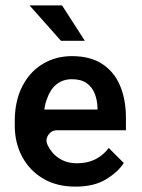

<svg xmlns="http://www.w3.org/2000/svg" viewBox="-20 -695 527 715"><path d="M296 -543H207L90 -675H211ZM449 -210H193Q172 -210 160 -192.5Q148 -175 157 -156V-155Q172 -124 200 -105.5Q228 -87 267 -87Q305 -87 334.5 -101.5Q364 -116 385 -144L441 -88Q419 -54 374.5 -27Q330 0 261 0Q191 0 140.5 -30Q90 -60 62.5 -111.5Q35 -163 35 -227V-244Q35 -318 62.5 -372.5Q90 -427 138.5 -456.5Q187 -486 248 -486Q316 -486 360.5 -457Q405 -428 427 -376Q449 -324 449 -256ZM145 -287H343V-296Q342 -323 332.5 -347Q323 -371 302.5 -385.5Q282 -400 248 -400Q214 -400 190.5 -381Q167 -362 155 -327Q148 -309 145 -287Z"/></svg>

Font: Placeholder Sans Medium
Style: Regular
Weight: 500
Designer: The Branx Europe S.L
Version: Version 1.006;Fontself Maker 3.5.7